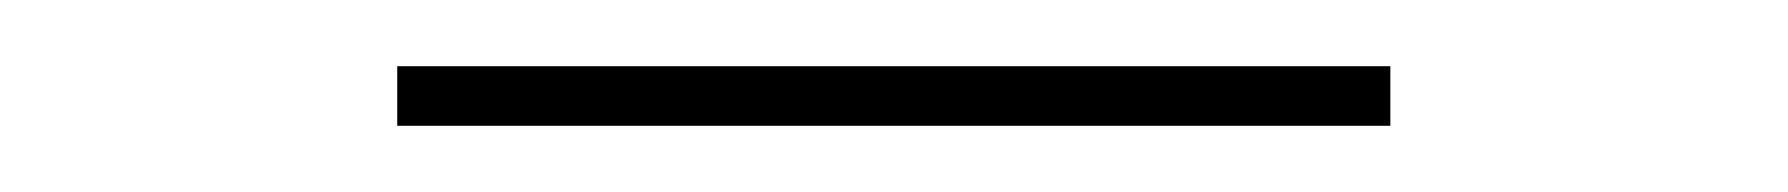

<svg xmlns="http://www.w3.org/2000/svg" viewBox="-20 -628 540 58"><path d="M100 -608H400V-590H100Z"/></svg>

Font: Antic Didone
Style: Regular
Weight: 400
Designer: Santiago Orozco
Foundry: Santiago Orozco
Version: Version 2.001